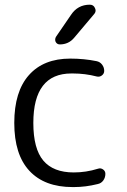

<svg xmlns="http://www.w3.org/2000/svg" viewBox="-20 -799 532 807"><path d="M120.1 -282.2Q120.1 -173.8 162.1 -124Q204.1 -74.2 290 -74.2Q341.8 -74.2 391.6 -89.8Q403.3 -93.8 413.1 -86.9Q422.9 -80.1 422.9 -68.4Q422.9 -52.7 414.1 -40.5Q405.3 -28.3 390.6 -25.4Q339.8 -12.7 291 -12.7Q288.1 -12.7 285.2 -12.7Q167 -12.7 103.5 -81.1Q40 -149.4 40 -282.2Q40 -414.1 101.6 -483.4Q163.1 -552.7 275.4 -552.7Q333 -552.7 385.7 -542Q400.4 -539.1 409.2 -527.3Q418 -515.6 418 -501Q418 -489.3 408.2 -481.9Q398.4 -474.6 386.7 -477.5Q337.9 -490.2 286.1 -490.2Q283.2 -490.2 280.3 -490.2Q120.1 -490.2 120.1 -282.2ZM278.3 -736.3Q306.6 -779.3 357.4 -779.3Q373 -779.3 378.9 -765.6Q381.8 -759.8 381.8 -754.9Q381.8 -747.1 376 -740.2L292 -640.6Q268.6 -612.3 231.4 -612.3Q219.7 -612.3 213.9 -623Q211.9 -627.9 211.9 -631.8Q211.9 -637.7 214.8 -643.6Z"/></svg>

Font: Gen Jyuu Gothic P Normal
Style: Regular
Weight: 300
Designer: [Source Han Sans]
Ryoko NISHIZUKA  (kana & ideographs); Paul D. Hunt (Latin, Greek & Cyrillic); Wenlong ZHANG  (bopomofo
Version: Version 1.002.20150607